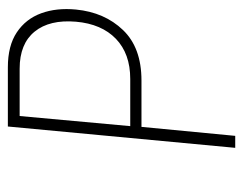

<svg xmlns="http://www.w3.org/2000/svg" viewBox="-88 -560 648 513"><g transform="rotate(-90 236.5 -304.0)"><path d="M97.5 0 154.5 -607.5H312.5Q370.5 -607.5 406.2 -583.5Q442 -559.5 457 -518.5Q472 -477.5 467 -425.5Q459.5 -349 412.2 -299.8Q365 -250.5 277.5 -250.5H153.5L129.5 0ZM155.5 -280.5H281.5Q349 -280.5 388.8 -318.8Q428.5 -357 434.5 -425.5Q440.5 -496 408 -536Q375.5 -576 309 -576H182.5Z"/></g></svg>

Font: Karla ExtraLight
Style: Italic
Weight: 250
Italic angle: -8°
Designer: Jonathan Pinhorn
Version: Version 2.004;gftools[0.9.33]